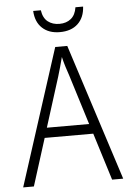

<svg xmlns="http://www.w3.org/2000/svg" viewBox="-60 -955 684 1000"><g transform="rotate(-5 281.5 -455.5)"><path d="M20 0 250 -714H313L543 0H485L408 -247H154L76 0ZM252 -559 170 -299H391L310 -559Q303 -579 294.5 -606Q286 -633 280 -659Q274 -634 266 -607Q258 -580 252 -559ZM281 -789Q224 -789 189.5 -821Q155 -853 152 -911H192Q198 -870 222.5 -851Q247 -832 283 -832Q319 -832 343 -851.5Q367 -871 373 -911H413Q410 -854 375.5 -821.5Q341 -789 281 -789Z"/></g></svg>

Font: Noto Sans Mono SemiCondensed Light
Style: Regular
Weight: 300
Width: 4
Designer: Monotype Design Team
Foundry: Monotype Imaging Inc.
Version: Version 2.014; ttfautohint (v1.8.4.7-5d5b)